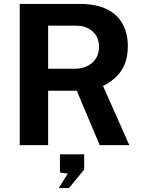

<svg xmlns="http://www.w3.org/2000/svg" viewBox="-20 -743 736 983"><path d="M642 0H490.5L373 -278.5H226.5V0H81V-723H386Q472.5 -723 527.5 -695.5Q582.5 -668 608.5 -619.2Q634.5 -570.5 634.5 -507Q634.5 -450 617 -410.8Q599.5 -371.5 570.5 -345.5Q541.5 -319.5 507.5 -303ZM360 -391Q418.5 -391 452.8 -422.2Q487 -453.5 487 -503.5Q487 -553 454 -582.2Q421 -611.5 370.5 -611.5H226.5V-391ZM281 220 327 145.5 287 140.5V47H411V125L333 220Z"/></svg>

Font: Public Sans
Style: Bold
Weight: 700
Designer: The Public Sans project authors (U.S. Web Design System). Libre Franklin designed by Pablo Impallari and Rodrigo Fuenzal
Version: Version 1.008; ttfautohint (v1.8.1) -l 8 -r 50 -G 200 -x 14 